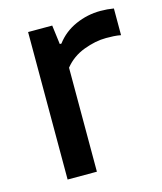

<svg xmlns="http://www.w3.org/2000/svg" viewBox="-89 -617 578 684"><g transform="rotate(-15 200.0 -275.0)"><path d="M76.5 0V-544H165.5L174.5 -473.5H180.5Q208.5 -511 252.5 -530.5Q296.5 -550 344.5 -550Q370 -550 393.5 -546V-447.5Q380.5 -450 366.8 -450.8Q353 -451.5 339 -451.5Q300 -451.5 256.2 -435Q212.5 -418.5 184.5 -383.5V0Z"/></g></svg>

Font: Encode Sans SmExp Md
Style: Regular
Weight: 500
Width: 6
Designer: Multiple Designers
Foundry: Impallari Type
Version: Version 3.002; ttfautohint (v1.8.3) -l 8 -r 50 -G 200 -x 14 